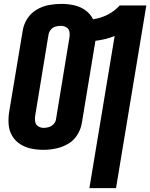

<svg xmlns="http://www.w3.org/2000/svg" viewBox="-20 -763 773 988"><path d="M440 205H577L733 -735H596Q569 -705 533 -687Q497 -669 459 -664Q445 -692 419 -710.5Q393 -729 361 -736Q329 -743 296 -743Q264 -743 231.5 -737Q199 -731 169 -713.5Q139 -696 120.5 -667Q102 -638 97 -606L27 -186Q22 -154 24.5 -122Q27 -90 42.5 -64Q58 -38 83.5 -21.5Q109 -5 140 1.5Q171 8 203 8Q234 8 266.5 1.5Q299 -5 329 -22Q359 -39 377.5 -68.5Q396 -98 401 -129L471 -553Q496 -556 521 -562Q546 -568 570 -578ZM205 -105Q189 -105 176.5 -113Q164 -121 161 -136.5Q158 -152 161 -167L230 -587Q233 -601 243 -612Q253 -623 266.5 -626.5Q280 -630 294 -630Q309 -630 322 -622Q335 -614 337.5 -598.5Q340 -583 337 -568L268 -148Q266 -135 255.5 -124Q245 -113 231.5 -109Q218 -105 205 -105Z"/></svg>

Font: Iosevka Sparkle Extrabold
Style: Italic
Weight: 800
Italic angle: -9°
Designer: Belleve Invis
Foundry: Belleve Invis
Version: Version 4.5.0; ttfautohint (v1.8.3)